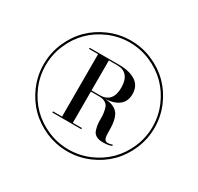

<svg xmlns="http://www.w3.org/2000/svg" viewBox="-162 -953 1193 1156"><g transform="rotate(30 435.0 -375.0)"><path d="M80.5 -225.2Q50 -296.5 50 -375Q50 -453.5 80.5 -524.8Q111 -596 162.5 -647.5Q214 -699 285.2 -729.5Q356.5 -760 435 -760Q513.5 -760 584.8 -729.5Q656 -699 707.5 -647.5Q759 -596 789.5 -524.8Q820 -453.5 820 -375Q820 -296.5 789.5 -225.2Q759 -154 707.5 -102.5Q656 -51 584.8 -20.5Q513.5 10 435 10Q356.5 10 285.2 -20.5Q214 -51 162.5 -102.5Q111 -154 80.5 -225.2ZM93 -519.2Q63.5 -450.5 63.5 -375Q63.5 -299.5 93 -230.8Q122.5 -162 172.2 -112.2Q222 -62.5 290.8 -33Q359.5 -3.5 435 -3.5Q510.5 -3.5 579.2 -33Q648 -62.5 697.8 -112.2Q747.5 -162 777 -230.8Q806.5 -299.5 806.5 -375Q806.5 -450.5 777 -519.2Q747.5 -588 697.8 -637.8Q648 -687.5 579.2 -717Q510.5 -746.5 435 -746.5Q359.5 -746.5 290.8 -717Q222 -687.5 172.2 -637.8Q122.5 -588 93 -519.2ZM240.5 -156H303.5V-590H240.5V-598H444.5Q518.5 -598 561 -569.8Q603.5 -541.5 603.5 -485Q603.5 -387 476.5 -377.5Q513.5 -376 538 -362.8Q562.5 -349.5 572.8 -330Q583 -310.5 587.2 -287Q591.5 -263.5 591.5 -240.2Q591.5 -217 592.2 -198Q593 -179 599.2 -167.2Q605.5 -155.5 619.5 -155.5Q636.5 -155.5 651.5 -162.5L654.5 -155Q636.5 -144.5 591.5 -144.5Q564.5 -144.5 547.2 -154.2Q530 -164 523.8 -180.2Q517.5 -196.5 514.2 -217Q511 -237.5 511.8 -258.8Q512.5 -280 509.5 -300.5Q506.5 -321 500.8 -337.2Q495 -353.5 478.5 -363.2Q462 -373 435.5 -373H378.5V-156H441.5V-148H240.5ZM437 -590H378.5V-381H437Q480.5 -381 503 -407.5Q525.5 -434 525.5 -485Q525.5 -536.5 502.8 -563.2Q480 -590 437 -590Z"/></g></svg>

Font: Bodoni* 16pt Medium
Style: Regular
Weight: 500
Version: Version 2.3